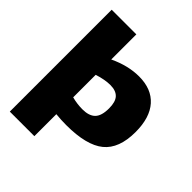

<svg xmlns="http://www.w3.org/2000/svg" viewBox="-253 -898 1266 1266"><g transform="rotate(45 380.5 -265.0)"><path d="M51 210V-740H281V-506Q389 -557 490 -557Q607 -557 670 -486Q733 -415 733 -281Q733 -127 649 -58.5Q565 10 377 10Q328 10 280 5V210ZM379 -139Q440 -139 469.5 -168.5Q499 -198 499 -268Q499 -329 473.5 -356Q448 -383 396 -383Q346 -383 280 -362V-152Q330 -139 379 -139Z"/></g></svg>

Font: Georama Extended ExtraBold
Style: Regular
Weight: 800
Width: 7
Designer: Jean-Baptiste Levee
Foundry: Production Type
Version: Version 1.000